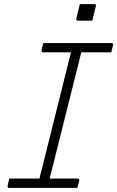

<svg xmlns="http://www.w3.org/2000/svg" viewBox="-20 -908 567 928"><path d="M366 -888H435Q446 -888 443 -877L426 -808H357Q346 -808 349 -819ZM354 0H25Q19 0 17.5 -3.5Q16 -7 17 -11Q19 -20 21 -28Q23 -36 25 -45H171Q173 -56 176 -67.5Q179 -79 182 -90Q217 -231 252.5 -372.5Q288 -514 323 -655H189Q183 -655 181.5 -658.5Q180 -662 181 -666Q183 -675 185 -683Q187 -691 189 -700H518Q530 -700 526 -689Q524 -680 522 -672Q520 -664 518 -655H373Q371 -649 369.5 -643Q368 -637 367 -631Q330 -485 293.5 -338Q257 -191 220 -45H354Q365 -45 363 -34Q361 -26 358.5 -17.5Q356 -9 354 0Z"/></svg>

Font: Recursive Sn Lnr St Lt
Style: Italic
Weight: 300
Italic angle: -15°
Version: Version 1.079;hotconv 1.0.112;makeotfexe 2.5.65598; ttfautoh